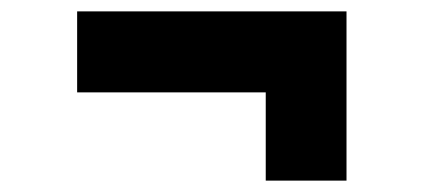

<svg xmlns="http://www.w3.org/2000/svg" viewBox="-20 -439 747 339"><path d="M449.2 -275.9H116.2V-418.9H591.8V-120.1H449.2Z"/></svg>

Font: Selawik
Style: Bold
Weight: 700
Designer: Aaron Bell
Foundry: Microsoft Corporation
Version: Version 1.01